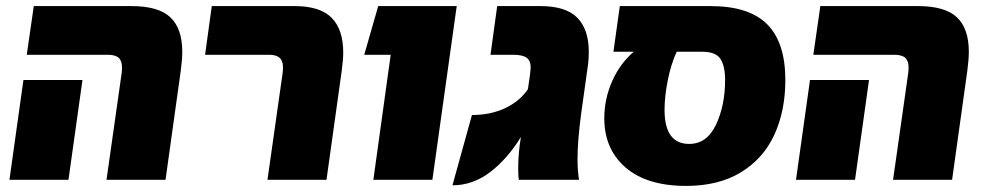

<svg xmlns="http://www.w3.org/2000/svg" viewBox="-20 -591 3245 631"><path d="M380 -352Q381 -358 381 -369Q381 -391 370 -401Q359 -411 334 -411H68L91 -571H412Q501 -571 540 -534Q579 -497 579 -421Q579 -396 574 -358L524 0H330ZM57 -328H251L205 0H11Z M909 -352Q910 -359 910 -370Q910 -391 899 -401Q888 -411 864 -411H654L676 -571H948Q1032 -571 1070 -532.5Q1108 -494 1108 -418Q1108 -395 1103 -358L1053 0H859Z M1264 -411H1177L1223 -571H1481L1401 0H1207Z M1915 -421Q1915 -393 1911 -368L1891 -225Q1878 -131 1878 -68Q1878 -30 1883 0H1685Q1683 -12 1683 -38Q1683 -87 1692 -141Q1648 -69 1591 -25.5Q1534 18 1467 18L1531 -213Q1592 -213 1640 -235.5Q1688 -258 1715 -298L1722 -347Q1724 -363 1724 -368Q1724 -392 1710.5 -401.5Q1697 -411 1666 -411H1592L1614 -571H1756Q1840 -571 1877.5 -532.5Q1915 -494 1915 -421Z M2561 -328Q2561 -227 2525 -148.5Q2489 -70 2415.5 -25Q2342 20 2235 20Q2106 20 2036 -40.5Q1966 -101 1966 -202Q1966 -266 1992 -324.5Q2018 -383 2063 -421H1996L2017 -571H2315Q2442 -571 2501.5 -511Q2561 -451 2561 -328ZM2363 -329Q2363 -373 2348 -397Q2333 -421 2287 -421H2204Q2185 -380 2174.5 -326.5Q2164 -273 2164 -230Q2164 -118 2245 -118Q2303 -118 2333 -181Q2363 -244 2363 -329Z M2965 -352Q2966 -358 2966 -369Q2966 -391 2955 -401Q2944 -411 2919 -411H2653L2676 -571H2997Q3086 -571 3125 -534Q3164 -497 3164 -421Q3164 -396 3159 -358L3109 0H2915ZM2642 -328H2836L2790 0H2596Z"/></svg>

Font: FiraGO Heavy
Style: Italic
Weight: 900
Italic angle: -8°
Designer: bBox Type GmbH
Foundry: bBox Type GmbH
Version: Version 1.001